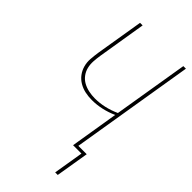

<svg xmlns="http://www.w3.org/2000/svg" viewBox="-277 -807 1054 1054"><g transform="rotate(45 250.0 -280.0)"><path d="M388 175 417 0H352L398 -281Q363 -265 325 -256.5Q287 -248 249 -248Q222 -248 196.5 -253.5Q171 -259 149 -272Q127 -285 112 -305Q97 -325 90 -350Q83 -375 85 -402Q87 -429 91 -456L137 -735H157L111 -454Q107 -429 105.5 -404.5Q104 -380 109.5 -357.5Q115 -335 129 -316.5Q143 -298 163 -287Q183 -276 207 -271Q231 -266 255 -266Q292 -266 329 -274.5Q366 -283 401 -299L473 -735H493L375 -18H440L408 175Z"/></g></svg>

Font: Iosevka Curly Thin
Style: Italic
Weight: 100
Italic angle: -9°
Monospace: yes
Designer: Belleve Invis
Foundry: Belleve Invis
Version: Version 22.1.2; ttfautohint (v1.8.4)